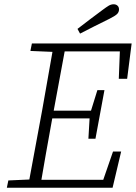

<svg xmlns="http://www.w3.org/2000/svg" viewBox="-20 -877 636 897"><path d="M12 0 19 -34 132 -39H141L138 0ZM110 0 177 -362Q191 -440 204.5 -518Q218 -596 232 -674H289L222 -312Q208 -234 194 -156Q180 -78 167 0ZM122 -639 129 -674H255L251 -634H241ZM146 0 149 -37H487L452 -7L508 -169H546L506 0ZM199 -324 202 -360H426L423 -324ZM259 -637 263 -674H595L574 -509H535L541 -663L563 -637ZM393 -229 399 -332 403 -353 435 -456H468L426 -229ZM342 -742Q371 -764 399.5 -786Q428 -808 457 -829Q477 -844 488 -850.5Q499 -857 511 -857Q522 -857 529 -850.5Q536 -844 536 -833Q536 -820 526.5 -811Q517 -802 491 -789Q457 -772 422.5 -755Q388 -738 354 -720Z"/></svg>

Font: Source Serif 4 Light
Style: Italic
Weight: 300
Italic angle: -12°
Designer: Frank Grießhammer
Foundry: Adobe Systems Incorporated
Version: Version 4.004;hotconv 1.0.116;makeotfexe 2.5.65601